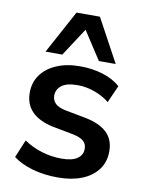

<svg xmlns="http://www.w3.org/2000/svg" viewBox="-86 -818 673 889"><g transform="rotate(10 250.5 -373.5)"><path d="M248 10Q183 10 128.5 -5.5Q74 -21 37 -49L72 -133Q110 -107 156 -93Q202 -79 249 -79Q299 -79 323.5 -96Q348 -113 348 -142Q348 -165 332.5 -178.5Q317 -192 283 -199L183 -218Q119 -232 85.5 -266Q52 -300 52 -355Q52 -402 77.5 -438Q103 -474 150.5 -494.5Q198 -515 262 -515Q318 -515 367.5 -500Q417 -485 451 -455L415 -374Q384 -399 344 -413Q304 -427 266 -427Q214 -427 190 -408.5Q166 -390 166 -361Q166 -339 180.5 -324.5Q195 -310 226 -303L326 -284Q393 -271 427.5 -238.5Q462 -206 462 -150Q462 -100 435 -64Q408 -28 360 -9Q312 10 248 10ZM91 -554 201 -757H311L421 -554H342L256 -686L170 -554Z"/></g></svg>

Font: Mulish ExtraLight
Style: Bold
Weight: 700
Version: Version 3.603